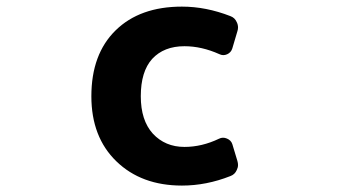

<svg xmlns="http://www.w3.org/2000/svg" viewBox="-20 -580 1040 592"><path d="M541 -7.8Q416 -7.8 338.9 -82.5Q261.7 -157.2 261.7 -283.2Q261.7 -413.1 336.4 -486.3Q411.1 -559.6 541 -559.6Q615.2 -559.6 690.4 -530.3Q704.1 -525.4 710 -511.7Q713.9 -503.9 713.9 -495.1Q713.9 -489.3 711.9 -483.4L696.3 -430.7Q692.4 -418 680.2 -412.6Q668 -407.2 656.2 -413.1Q601.6 -437.5 548.8 -437.5Q485.4 -437.5 449.2 -398.4Q414.1 -359.4 414.1 -283.2Q414.1 -209 451.2 -168Q489.3 -127 548.8 -127Q602.5 -127 655.3 -152.3Q667 -158.2 679.7 -152.8Q692.4 -147.5 696.3 -135.7L711.9 -84Q713.9 -77.1 713.9 -71.3Q713.9 -63.5 710 -55.7Q704.1 -42 690.4 -37.1Q616.2 -7.8 541 -7.8Z"/></svg>

Font: Rounded-L Mgen+ 1mn bold
Style: Bold
Weight: 700
Designer: [Source Han Sans]
Ryoko NISHIZUKA  (kana & ideographs); Paul D. Hunt (Latin, Greek & Cyrillic); Wenlong ZHANG  (bopomofo
Version: Version 1.059.20150602